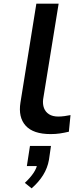

<svg xmlns="http://www.w3.org/2000/svg" viewBox="-20 -725 444 1051"><path d="M257 9Q162 9 120.5 -37Q79 -83 92 -164L179 -705H301L216 -181Q213 -154 221 -133Q229 -112 248.5 -99.5Q268 -87 299 -87Q315 -87 333.5 -89.5Q352 -92 366 -95L357 -4Q331 2 308 5.5Q285 9 257 9ZM153 306 116 276Q146 248 164 221Q182 194 185 168L201 184H127L144 74H259L248 150Q240 195 216 233.5Q192 272 153 306Z"/></svg>

Font: Nunito Sans 7pt Expanded SemiBold
Style: Italic
Weight: 600
Width: 7
Italic angle: -9°
Designer: Vernon Adams
Foundry: Vernon Adams
Version: Version 3.101;gftools[0.9.27]